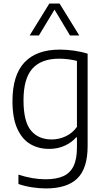

<svg xmlns="http://www.w3.org/2000/svg" viewBox="-20 -828 592 1078"><path d="M83.5 205V152.5Q163 178.5 235.5 178.5Q297 178.5 335.5 161Q374 143.5 393 104.5Q412 65.5 412 0V-57H408Q382 -27.5 343 -9.8Q304 8 256 8Q196.5 8 150.5 -18.8Q104.5 -45.5 77.2 -105.2Q50 -165 50 -260Q50 -405.5 117.2 -477.5Q184.5 -549.5 316 -549.5Q355.5 -549.5 396.8 -543.5Q438 -537.5 472 -526.5V-8Q472 117.5 414.2 173.8Q356.5 230 237.5 230Q200.5 230 158.8 223.5Q117 217 83.5 205ZM412 -115.5V-486Q391.5 -491.5 365 -495Q338.5 -498.5 311.5 -498.5Q212 -498.5 162 -442.8Q112 -387 112 -265.5Q112 -145 154 -95Q196 -45 270.5 -45Q311.5 -45 349.5 -63Q387.5 -81 412 -115.5ZM425 -629H373L286 -774L198.5 -629H146.5L257 -808H314.5Z"/></svg>

Font: Encode Sans Light
Style: Regular
Weight: 300
Designer: Multiple Designers
Foundry: Impallari Type
Version: Version 2.000